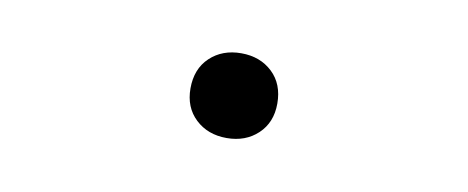

<svg xmlns="http://www.w3.org/2000/svg" viewBox="-29 -185 658 270"><g transform="rotate(10 300.0 -50.5)"><path d="M300 10Q273 10 255.5 -6.5Q238 -23 238 -50Q238 -78 255.5 -94.5Q273 -111 300 -111Q327 -111 344.5 -94.5Q362 -78 362 -50Q362 -23 344.5 -6.5Q327 10 300 10Z"/></g></svg>

Font: M PLUS Code Latin Expanded Light
Style: Regular
Weight: 300
Width: 7
Designer: Coji Morishita
Foundry: UNDERFOREST DESIGN
Version: Version 1.002; ttfautohint (v1.8.3)